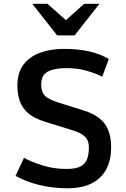

<svg xmlns="http://www.w3.org/2000/svg" viewBox="-20 -987 669 1019"><path d="M336.4 12.2Q261.2 12.2 189.2 -5.1Q117.2 -22.5 62.5 -53.7L107.4 -149.4Q148.4 -126.5 207.8 -108.4Q267.1 -90.3 333.5 -90.3Q382.3 -90.3 407.7 -103.8Q433.1 -117.2 442.4 -143.1Q451.7 -168.9 451.7 -205.1Q451.7 -225.1 444.8 -241.7Q438 -258.3 417.7 -272.2Q397.5 -286.1 356.4 -298.3L217.8 -341.3Q162.1 -358.4 130.4 -385.5Q98.6 -412.6 85.4 -449.7Q72.3 -486.8 72.3 -533.2Q72.3 -601.1 104.5 -643.8Q136.7 -686.5 192.6 -707Q248.5 -727.5 317.9 -727.5Q395.5 -727.5 454.3 -713.9Q513.2 -700.2 557.6 -673.8L522.5 -580.1Q485.4 -598.6 437.7 -612.1Q390.1 -625.5 332 -625.5Q270 -625.5 234.4 -607.4Q198.7 -589.4 198.7 -536.6Q198.7 -501 216.3 -481Q233.9 -460.9 285.2 -444.3L426.3 -399.9Q499 -377.4 534.4 -332Q569.8 -286.6 569.8 -203.6Q569.8 -141.1 545.9 -92.5Q522 -43.9 470.5 -15.9Q418.9 12.2 336.4 12.2ZM283.2 -799.3 151.4 -966.8H231.9L349.1 -862.8H310.5L426.8 -966.8H507.8L376 -799.3Z"/></svg>

Font: Monda SemiBold
Style: Regular
Weight: 600
Designer: Vernon Adams
Foundry: Vernon Adams
Version: Version 2.200